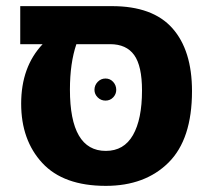

<svg xmlns="http://www.w3.org/2000/svg" viewBox="-20 -588 686 626"><path d="M345 -568Q478 -568 542 -496Q606 -424 606 -291Q606 -134 529.5 -58Q453 18 325 18Q187 18 118 -56.5Q49 -131 49 -250Q49 -370 119 -444H46V-568ZM325 -96Q384 -96 413.5 -147.5Q443 -199 443 -293Q443 -373 417.5 -408.5Q392 -444 339 -444H229Q208 -382 208 -296Q208 -96 325 -96ZM359 -295Q359 -281 349 -270.5Q339 -260 324 -260Q309 -260 298.5 -270.5Q288 -281 288 -295Q288 -310 298.5 -321Q309 -332 324 -332Q339 -332 349 -321Q359 -310 359 -295Z"/></svg>

Font: FiraGO
Style: Bold
Weight: 700
Designer: bBox Type
Foundry: bBox Type GmbH
Version: Version 1.001;PS 001.001;hotconv 1.0.88;makeotf.lib2.5.64775